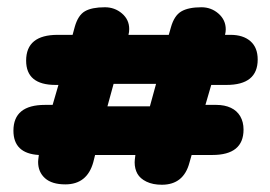

<svg xmlns="http://www.w3.org/2000/svg" viewBox="-20 -503 743 529"><path d="M293 -272 276 -210H393L410 -272ZM615 -407Q650 -407 670 -389.5Q690 -372 690 -339Q690 -269 604 -269H562L546 -214H576Q599 -214 616 -206Q633 -198 642 -182.5Q651 -167 651 -146Q651 -76 565 -76H508L502 -55Q486 6 426 6Q401 6 383.5 -2.5Q366 -11 358.5 -24.5Q351 -38 351 -56Q351 -61 353 -76H242L237 -56Q220 5 160 5Q123 5 104 -12Q85 -29 85 -57Q85 -61 87 -76Q17 -80 17 -143Q17 -214 104 -214H125L141 -269H133Q52 -269 52 -336Q52 -407 139 -407H180L186 -429Q195 -461 214 -472Q233 -483 269 -483Q296 -483 316 -466Q336 -449 336 -423Q336 -415 334 -407H445L451 -428Q460 -460 479.5 -471.5Q499 -483 535 -483Q562 -483 582 -465.5Q602 -448 602 -422Q602 -415 600 -407Z"/></svg>

Font: Coiny
Style: Regular
Weight: 400
Version: Version 001.001